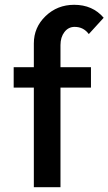

<svg xmlns="http://www.w3.org/2000/svg" viewBox="-20 -780 452 800"><path d="M232 -592V-500H359V-415H232V0H121V-415H37V-500H121V-599Q121 -666 170 -713Q219 -760 289 -760Q366 -760 412 -706L350 -638Q328 -668 291 -668Q265 -668 248.5 -646.5Q232 -625 232 -592Z"/></svg>

Font: Orkney Medium
Style: Regular
Weight: 500
Designer: Samuel Oakes and Alfredo Marco Pradil
Foundry: Alfredo Marco Pradil
Version: 1.0; ttfautohint (v1.5)